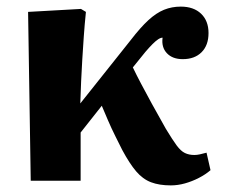

<svg xmlns="http://www.w3.org/2000/svg" viewBox="-20 -547 692 581"><path d="M497 14Q462 14 437 4.5Q412 -5 392 -28.5Q372 -52 350 -93Q341 -111 329 -135Q317 -159 306.5 -183.5Q296 -208 288 -227L224 -146V0H73L65 -511L225 -520L240 -511Q236 -472 233.5 -436Q231 -400 229 -367Q227 -334 225.5 -301Q224 -268 223 -234L375 -425Q405 -464 429 -486Q453 -508 476.5 -517.5Q500 -527 527 -527Q566 -527 588.5 -505.5Q611 -484 611 -447Q611 -410 590 -389Q569 -368 533 -368Q502 -368 485 -386Q468 -404 472 -433Q466 -433 458.5 -428Q451 -423 441.5 -413.5Q432 -404 420 -390L382 -343Q393 -320 407 -293.5Q421 -267 439 -234Q457 -201 482 -157Q502 -124 514.5 -107Q527 -90 539.5 -84Q552 -78 568 -78Q576 -78 585 -80Q594 -82 605 -85L617 -32Q602 -19 581.5 -8.5Q561 2 539.5 8Q518 14 497 14Z"/></svg>

Font: Literata 18pt
Style: Bold
Weight: 700
Designer: Latin by Veronika Burian and Jose Scaglione. Greek by Irene Vlachou. Cyrillic by Vera Evstafieva.
Foundry: TypeTogether
Version: Version 3.103;gftools[0.9.29]